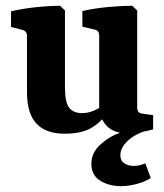

<svg xmlns="http://www.w3.org/2000/svg" viewBox="-20 -453 566 662"><path d="M396 189Q353 188 324 169Q295 150 295 112Q295 74 325.5 46Q356 18 393 5V-1L490 -4Q447 8 421 32Q395 56 395 82Q395 101 408.5 110Q422 119 441 119Q462 119 481 110L500 161Q479 174 450.5 181.5Q422 189 396 189ZM203 8Q138 8 105.5 -27Q73 -62 73 -135V-329Q73 -346 57 -350L18 -360V-414Q56 -423 102.5 -428Q149 -433 187 -433L204 -417V-152Q204 -100 218.5 -81.5Q233 -63 263 -63Q283 -63 302.5 -71Q322 -79 340 -93L355 -69Q329 -32 295 -12Q261 8 203 8ZM420 7Q379 7 354.5 -13Q330 -33 322 -73V-330Q322 -348 306 -351L264 -361V-415Q303 -424 350 -428.5Q397 -433 436 -433L453 -417V-83Q453 -71 458 -66.5Q463 -62 472 -61L508 -56V-7Q495 -3 469 2Q443 7 420 7Z"/></svg>

Font: Rasa
Style: Regular
Weight: 400
Designer: Anna Giedrys (Yrsa+Rasa design), David Brezina (Yrsa art-direction, Rasa art-direction, design)
Foundry: Rosetta Type Foundry
Version: Version 2.004